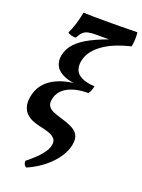

<svg xmlns="http://www.w3.org/2000/svg" viewBox="-175 -788 826 1115"><g transform="rotate(20 237.5 -230.5)"><path d="M135 249Q126 244 121 235Q116 226 117 214Q172 170 199.5 136Q227 102 231 77Q237 47 220.5 32Q204 17 178.5 9.5Q153 2 129 -3Q106 -8 83 -17Q60 -26 42.5 -42.5Q25 -59 17.5 -84.5Q10 -110 17 -148Q32 -227 103.5 -268.5Q175 -310 286 -310L285 -303Q214 -303 171.5 -320Q129 -337 113 -366.5Q97 -396 104 -433Q113 -477 144 -510Q175 -543 229.5 -571Q284 -599 361 -625L386 -615H248Q221 -615 202.5 -610.5Q184 -606 172 -594Q160 -582 147 -558Q133 -558 120.5 -561Q108 -564 97 -572Q112 -603 122.5 -637.5Q133 -672 140 -710Q161 -709 202.5 -708.5Q244 -708 290 -708Q330 -708 365 -708.5Q400 -709 428 -709.5Q456 -710 473 -710Q476 -692 475 -668Q474 -644 470 -622Q428 -612 387 -596.5Q346 -581 311.5 -558.5Q277 -536 253.5 -506.5Q230 -477 223 -439Q218 -410 227 -386Q236 -362 265.5 -347.5Q295 -333 346 -330Q344 -318 339.5 -305Q335 -292 326 -281Q248 -281 199 -254Q150 -227 140 -176Q134 -148 145 -132Q156 -116 176.5 -107.5Q197 -99 220 -92Q263 -80 293.5 -65.5Q324 -51 337 -28Q350 -5 342 35Q334 73 312 106.5Q290 140 260 168Q230 196 197 216.5Q164 237 135 249Z"/></g></svg>

Font: Vollkorn Medium
Style: Italic
Weight: 500
Italic angle: -11°
Designer: Friedrich Althausen
Foundry: Friedrich Althausen
Version: Version 5.000